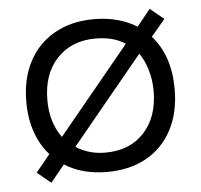

<svg xmlns="http://www.w3.org/2000/svg" viewBox="-45 -574 682 651"><g transform="rotate(-5 296.0 -249.0)"><path d="M104.2 30 57.5 -8.3 105.8 -67.5Q75.8 -100.8 59.6 -147.1Q43.3 -193.3 43.3 -250Q43.3 -329.2 74.2 -387.5Q105 -445.8 162.1 -477.9Q219.2 -510 295.8 -510Q380 -510 441.7 -471.7L487.5 -528.3L534.2 -490L486.7 -433.3Q548.3 -364.2 548.3 -250Q548.3 -170.8 517.5 -112.1Q486.7 -53.3 430 -21.7Q373.3 10 295.8 10Q211.7 10 151.7 -28.3ZM153.3 -121.7 396.7 -417.5Q375 -431.7 350 -437.9Q325 -444.2 295.8 -444.2Q214.2 -444.2 164.6 -391.7Q115 -339.2 115 -250Q115 -174.2 153.3 -121.7ZM295 -55.8Q379.2 -55.8 427.9 -108.8Q476.7 -161.7 476.7 -250Q476.7 -288.3 466.2 -322.5Q455.8 -356.7 439.2 -380L195.8 -84.2Q240 -55.8 295 -55.8Z"/></g></svg>

Font: Funnel Display Light
Style: Regular
Weight: 300
Designer: NORD ID, Kristian Moeller
Foundry: Dicotype
Version: Version 1.000